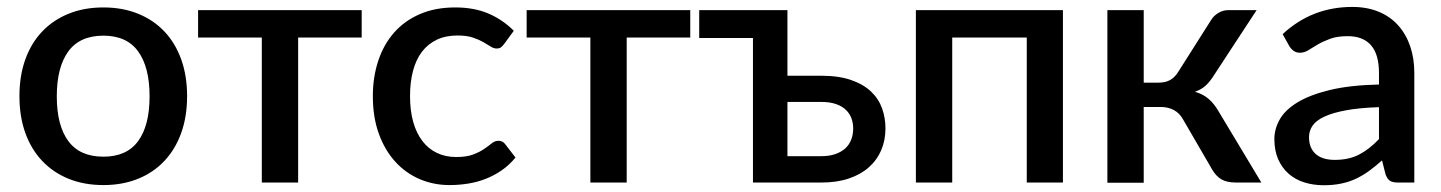

<svg xmlns="http://www.w3.org/2000/svg" viewBox="-20 -540 4264 568"><path d="M286 -518Q342.5 -518 388.2 -499.5Q434 -481 466.2 -447Q498.5 -413 516 -364.5Q533.5 -316 533.5 -255.5Q533.5 -195 516 -146.5Q498.5 -98 466.2 -63.8Q434 -29.5 388.2 -11Q342.5 7.5 286 7.5Q229 7.5 183.2 -11Q137.5 -29.5 105 -63.8Q72.5 -98 55 -146.5Q37.5 -195 37.5 -255.5Q37.5 -316 55 -364.5Q72.5 -413 105 -447Q137.5 -481 183.2 -499.5Q229 -518 286 -518ZM286 -76.5Q355 -76.5 388.8 -122.8Q422.5 -169 422.5 -255Q422.5 -341 388.8 -387.8Q355 -434.5 286 -434.5Q216 -434.5 182 -387.8Q148 -341 148 -255Q148 -169 182 -122.8Q216 -76.5 286 -76.5Z M1050 -429H862V0H754.5V-429H566V-510H1050Z M1471.5 -410Q1466.5 -403.5 1462 -400Q1457.5 -396.5 1449 -396.5Q1440.5 -396.5 1431.2 -402.5Q1422 -408.5 1409.2 -415.8Q1396.5 -423 1378.5 -429Q1360.5 -435 1333.5 -435Q1298.5 -435 1272.2 -422.5Q1246 -410 1228.2 -386.8Q1210.5 -363.5 1201.8 -330.2Q1193 -297 1193 -255.5Q1193 -212.5 1202.5 -179Q1212 -145.5 1229.8 -122.5Q1247.5 -99.5 1272.8 -87.5Q1298 -75.5 1329.5 -75.5Q1360.5 -75.5 1380 -83Q1399.5 -90.5 1412.5 -99.5Q1425.5 -108.5 1434.8 -116Q1444 -123.5 1454.5 -123.5Q1467.5 -123.5 1474.5 -113.5L1505 -74Q1486.5 -51.5 1464 -36Q1441.5 -20.5 1416.5 -10.8Q1391.5 -1 1364.5 3.2Q1337.5 7.5 1310 7.5Q1262.5 7.5 1221.2 -10.2Q1180 -28 1149.2 -61.8Q1118.5 -95.5 1100.8 -144.2Q1083 -193 1083 -255.5Q1083 -312 1099 -360.2Q1115 -408.5 1145.8 -443.5Q1176.5 -478.5 1222 -498.2Q1267.5 -518 1327 -518Q1382.5 -518 1424.8 -500Q1467 -482 1500 -449Z M2022 -429H1834V0H1726.5V-429H1538V-510H2022Z M2410 -78Q2433.5 -78 2451.2 -84.2Q2469 -90.5 2480.8 -101.2Q2492.5 -112 2498.2 -127Q2504 -142 2504 -160Q2504 -176 2498.8 -190.2Q2493.5 -204.5 2482.2 -215.2Q2471 -226 2453 -232.2Q2435 -238.5 2409 -238.5H2309.5V-78ZM2408.5 -316Q2461.5 -316 2498 -303.2Q2534.5 -290.5 2557 -269Q2579.5 -247.5 2589.5 -219.2Q2599.5 -191 2599.5 -160.5Q2599.5 -125 2587 -95.8Q2574.5 -66.5 2550.2 -45Q2526 -23.5 2490.8 -11.8Q2455.5 0 2410 0H2207.5V-427.5H2048.5V-510H2309.5V-316Z M3124.5 0H3017.5V-429H2797V0H2689.5V-510H3124.5Z M3563 -481Q3571 -494 3584.8 -502Q3598.5 -510 3613.5 -510H3697.5L3572 -318.5Q3560 -299 3547 -287Q3534 -275 3515 -268.5Q3539.5 -261.5 3555.8 -247.2Q3572 -233 3585 -210.5L3711.5 0H3637.5Q3609 0 3593.2 -9.5Q3577.5 -19 3566.5 -37.5L3480 -186.5Q3469.5 -205.5 3452.5 -214.5Q3435.5 -223.5 3414 -223.5H3363.5V0.5H3256V-510H3363.5V-295.5H3407Q3428 -295.5 3442 -303.5Q3456 -311.5 3466 -328Z M4059.5 -223Q4002 -221 3962.5 -213.8Q3923 -206.5 3898.5 -195.2Q3874 -184 3863.2 -168.5Q3852.5 -153 3852.5 -134.5Q3852.5 -116.5 3858.2 -103.8Q3864 -91 3874.2 -82.8Q3884.5 -74.5 3898.2 -70.8Q3912 -67 3928.5 -67Q3970.5 -67 4000.8 -82.8Q4031 -98.5 4059.5 -128.5ZM3774.5 -439Q3861 -519.5 3980.5 -519.5Q4024.5 -519.5 4058.8 -505.2Q4093 -491 4116.2 -465Q4139.5 -439 4151.8 -403.2Q4164 -367.5 4164 -324V0H4116Q4100.5 0 4092.5 -4.8Q4084.5 -9.5 4079 -24L4068.5 -65.5Q4049 -48 4030 -34.2Q4011 -20.5 3990.8 -11Q3970.5 -1.5 3947.2 3.2Q3924 8 3896 8Q3865 8 3838.2 -0.5Q3811.5 -9 3792 -26.2Q3772.5 -43.5 3761.2 -69Q3750 -94.5 3750 -129Q3750 -158.5 3765.8 -186.5Q3781.5 -214.5 3817.8 -236.8Q3854 -259 3913.2 -273.5Q3972.5 -288 4059.5 -290V-324Q4059.5 -379 4036 -406Q4012.5 -433 3967 -433Q3936 -433 3915 -425.2Q3894 -417.5 3878.5 -408.5Q3863 -399.5 3851 -391.8Q3839 -384 3825.5 -384Q3814.5 -384 3806.8 -389.8Q3799 -395.5 3794 -404Z"/></svg>

Font: Lato SemiBold
Style: Regular
Weight: 600
Designer: Lukasz Dziedzic with Adam Twardoch and Botio Nikoltchev
Foundry: tyPoland Lukasz Dziedzic
Version: Version 2.015; 2015-08-06; http://www.latofonts.com/